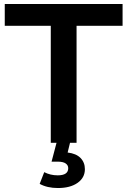

<svg xmlns="http://www.w3.org/2000/svg" viewBox="-20 -720 642 968"><path d="M180 207 203 148Q234 164 271 164Q324 164 324 128Q324 113 311 104Q298 95 271 95H240L265 0H236V-590H4V-700H598V-590H366V0H333L321 49Q364 54 386 76.5Q408 99 408 133Q408 176 371 202Q334 228 272 228Q218 228 180 207Z"/></svg>

Font: CMG Sans SemiBold
Style: Regular
Weight: 600
Designer: Julieta Ulanovsky
Foundry: Julieta Ulanovsky
Version: Version 7.200